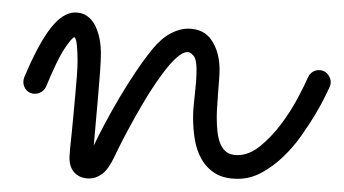

<svg xmlns="http://www.w3.org/2000/svg" viewBox="-20 -272 539 301"><path d="M127 -43.9Q134.8 -60.1 145 -79.3Q155.3 -98.6 167 -118.4Q178.7 -138.2 191.7 -157.7Q204.6 -177.2 218.8 -194.8Q232.9 -211.9 247.3 -219.5Q261.7 -227.1 274.4 -227.1Q299.8 -227.1 312 -208.5Q324.2 -189.9 324.2 -162.6Q324.2 -156.2 323.5 -147.2Q322.8 -138.2 322 -127.9Q321.3 -117.7 320.6 -107.2Q319.8 -96.7 319.8 -87.4Q319.8 -75.7 321 -64.9Q322.3 -54.2 325.7 -46.1Q329.1 -38.1 335.4 -33.4Q341.8 -28.8 352.1 -28.8Q370.6 -28.8 388.2 -43.2Q405.8 -57.6 420.7 -77.4Q435.5 -97.2 446.5 -117.7Q457.5 -138.2 462.9 -150.9Q465.3 -156.2 470 -159.2Q474.6 -162.1 480 -162.1Q488.3 -162.1 493.4 -156Q498.5 -149.9 498.5 -143.1Q498.5 -139.6 497.1 -136.2Q495.1 -132.3 489.3 -120.1Q483.4 -107.9 473.9 -92Q464.4 -76.2 451.7 -58.3Q439 -40.5 423.6 -25.9Q408.2 -11.2 390.4 -1.5Q372.6 8.3 353 8.3Q331.1 8.3 317.4 -0.2Q303.7 -8.8 295.9 -22.7Q288.1 -36.6 285.4 -53.5Q282.7 -70.3 282.7 -87.4Q282.7 -94.7 283.4 -104Q284.2 -113.3 285.4 -123.5Q286.6 -133.8 287.4 -144Q288.1 -154.3 288.1 -163.6Q288.1 -179.2 283.2 -184.8Q278.3 -190.4 274.4 -190.4Q266.6 -190.4 256.6 -181.4Q246.6 -172.4 235.6 -157.7Q224.6 -143.1 213.1 -124.8Q201.7 -106.4 191.7 -88.4Q181.6 -70.3 173.1 -54Q164.6 -37.6 159.7 -26.9Q149.9 -6.3 140.1 0.7Q130.4 7.8 120.1 7.8Q106 7.8 97.4 -0.7Q88.9 -9.3 88.9 -24.9Q88.9 -28.3 89.8 -38.3Q90.8 -48.3 92.3 -62.3Q93.8 -76.2 95.2 -92.3Q96.7 -108.4 98.1 -124.3Q99.6 -140.1 100.6 -153.8Q101.6 -167.5 101.6 -176.8Q101.6 -189 100.6 -200.2Q99.6 -211.4 96.7 -213.9Q92.3 -212.4 81.1 -195.6Q69.8 -178.7 52.2 -136.2Q49.8 -130.9 44.9 -127.9Q40 -125 34.7 -125Q26.4 -125 21.5 -130.6Q16.6 -136.2 16.6 -143.6Q16.6 -147 18.1 -150.9Q40 -203.1 59.3 -227.8Q78.6 -252.4 97.7 -252.4Q108.9 -252.4 116.7 -246.8Q124.5 -241.2 129.2 -231.9Q133.8 -222.7 136 -211.4Q138.2 -200.2 138.2 -188.5Q138.2 -179.7 137 -161.1Q135.7 -142.6 133.8 -121.3Q131.8 -100.1 130.1 -79.1Q128.4 -58.1 127 -43.9Z"/></svg>

Font: Sacramento
Style: Regular
Weight: 400
Designer: Astigmatic (AOETI)
Foundry: Astigmatic (AOETI)
Version: Version 1.000